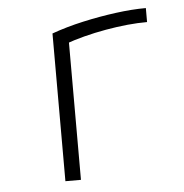

<svg xmlns="http://www.w3.org/2000/svg" viewBox="-44 -572 588 615"><g transform="rotate(-5 250.0 -265.0)"><path d="M142 -475Q189 -492 243 -504Q297 -516 350 -523Q403 -530 447 -530V-485Q387 -485 313.5 -472Q240 -459 179 -437L192 -462V0H142Z"/></g></svg>

Font: M PLUS 1 Code Light
Style: Regular
Weight: 300
Designer: Coji Morishita
Foundry: UNDERFOREST DESIGN
Version: Version 1.002